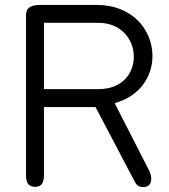

<svg xmlns="http://www.w3.org/2000/svg" viewBox="-20 -761 689 782"><path d="M381 -668C476 -668 525 -598 525 -530C525 -463 479 -398 381 -398H159V-668ZM86 -45C86 -15 98 0 123 0C147 0 159 -15 159 -45V-325H369L530 -19C538 -3 551 1 564 1C586 1 596 -13 596 -32C596 -43 593 -55 587 -67L447 -341C551 -369 601 -451 601 -533C601 -637 522 -741 373 -741H143C105 -741 86 -728 86 -701Z"/></svg>

Font: Numismatica Pro
Style: Regular
Weight: 400
Designer: Chris Hopkins
Foundry: Edward C. D. Hopkins
Version: Version 2.19D